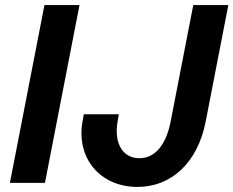

<svg xmlns="http://www.w3.org/2000/svg" viewBox="-20 -720 919 756"><path d="M19 0H157L293 -700H155ZM521 16C657 16 759 -82 790 -242L879 -700H741L652 -242C634 -149 590 -97 529 -97C463 -97 428 -156 443 -242L448 -270H310L305 -242C279 -98 374 16 521 16Z"/></svg>

Font: Uncut Sans
Style: Bold Italic
Weight: 700
Italic angle: -11°
Designer: Kasper Nordkvist
Foundry: UNCUT.wtf
Version: Version 1.304;Glyphs 3.2 (3246)